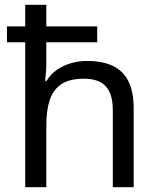

<svg xmlns="http://www.w3.org/2000/svg" viewBox="-20 -780 658 800"><path d="M173 -760V-670H385V-604H173V-517Q173 -498 171.5 -478.5Q170 -459 168 -443H174Q191 -471 217 -489Q243 -507 275 -516.5Q307 -526 342 -526Q407 -526 450 -505.5Q493 -485 515 -441.5Q537 -398 537 -329V0H450V-323Q450 -388 421 -420Q392 -452 330 -452Q270 -452 236 -429.5Q202 -407 187.5 -364Q173 -321 173 -258V0H85V-604H9V-670H85V-760Z"/></svg>

Font: Noto Sans Armenian
Style: Regular
Weight: 400
Designer: Monotype Design Team
Foundry: Monotype Imaging Inc.
Version: Version 2.007